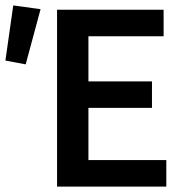

<svg xmlns="http://www.w3.org/2000/svg" viewBox="-36 -690 686 710"><path d="M175 0V-654H569V-556H291V-389H526V-291H291V-98H579V0ZM-16 -466 13 -670 114 -656 59 -452Z"/></svg>

Font: CV Source Sans Light
Style: Bold
Weight: 600
Designer: Paul D. Hunt
Foundry: Adobe Systems Incorporated
Version: Version 3.001